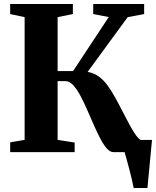

<svg xmlns="http://www.w3.org/2000/svg" viewBox="-20 -763 782 963"><path d="M650.5 180Q647.5 163.5 641.5 137.8Q635.5 112 628.2 84.5Q621 57 614.5 33.8Q608 10.5 604.5 -1L574.5 -61H742.5Q741 -45.5 738.5 -20.8Q736 4 733.5 33Q731 62 728 90.5Q725 119 723 142.5Q721 166 719.5 180ZM31 0V-49L103.5 -61.5V-677L31 -692.5V-743H345.5V-692.5L269 -677V-406.5H346.5L525.5 -677.5L447.5 -692.5V-743H703V-692.5L620.5 -677L419.5 -402.5Q451 -397 475.5 -379.2Q500 -361.5 520.5 -333.2Q541 -305 561 -267.5Q580.5 -232.5 598.2 -197.5Q616 -162.5 632.2 -132.8Q648.5 -103 662.8 -83.5Q677 -64 688.5 -60L725 -49V0H549Q532 0 515.8 -18.2Q499.5 -36.5 483.5 -67Q467.5 -97.5 451.2 -134.5Q435 -171.5 419 -208Q402.5 -246.5 384.5 -280.5Q366.5 -314.5 347.8 -335.2Q329 -356 309 -356H269V-61.5L354.5 -48V0Z"/></svg>

Font: Merriweather 60pt ExtraBold
Style: Regular
Weight: 800
Version: Version 2.100